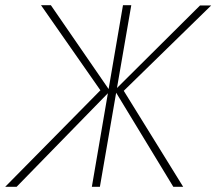

<svg xmlns="http://www.w3.org/2000/svg" viewBox="-45 -720 834 740"><path d="M151 -700H113L342 -372L-25 0H19L379 -369ZM429 -700 309 0H340L461 -700ZM726 -699 397 -372 623 0H661L432 -370L769 -699Z"/></svg>

Font: Jost ExtraLight
Style: Italic
Weight: 250
Italic angle: -5°
Version: Version 3.710